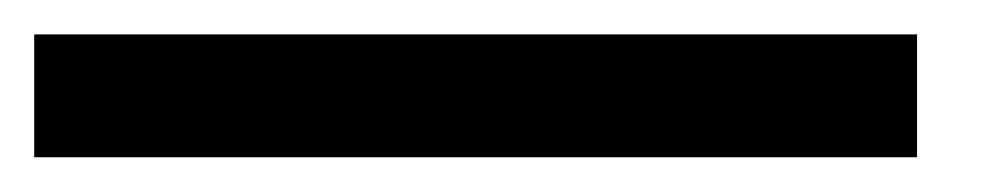

<svg xmlns="http://www.w3.org/2000/svg" viewBox="-44 95 575 110"><path d="M-24.4 114.7H481.4V185.1H-24.4Z"/></svg>

Font: NoticiaText-BoldItalic
Style: Bold Italic
Weight: 700
Italic angle: -8°
Designer: JM Sole
Foundry: JM Sole
Version: Version 1.003